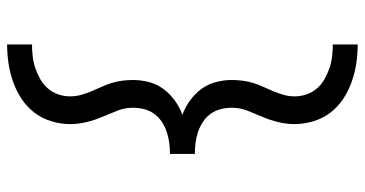

<svg xmlns="http://www.w3.org/2000/svg" viewBox="-263 -610 1026 540"><g transform="rotate(90 250.0 -340.0)"><path d="M105 153V83Q122 83 139 81Q156 79 172 73.5Q188 68 203 59.5Q218 51 229 38Q240 25 245.5 9Q251 -7 251 -24Q251 -40 247 -54.5Q243 -69 237 -83.5Q231 -98 224.5 -112Q218 -126 213.5 -140.5Q209 -155 207 -170.5Q205 -186 205 -201Q205 -224 211 -246.5Q217 -269 230.5 -287Q244 -305 262.5 -318.5Q281 -332 303 -340Q281 -348 262.5 -361.5Q244 -375 230.5 -393Q217 -411 211 -433.5Q205 -456 205 -479Q205 -494 207 -509.5Q209 -525 213.5 -539.5Q218 -554 224.5 -568Q231 -582 237 -596.5Q243 -611 247 -625.5Q251 -640 251 -656Q251 -673 245.5 -689Q240 -705 229 -718Q218 -731 203 -739.5Q188 -748 172 -753.5Q156 -759 139 -761Q122 -763 105 -763V-833Q132 -833 158.5 -829Q185 -825 210.5 -816Q236 -807 258.5 -792Q281 -777 297 -756Q313 -735 321 -708.5Q329 -682 329 -656Q329 -633 323.5 -610Q318 -587 309 -566Q300 -545 291.5 -523.5Q283 -502 283 -479Q283 -463 287 -447.5Q291 -432 300 -419.5Q309 -407 322.5 -398Q336 -389 351 -384Q366 -379 381.5 -377Q397 -375 413 -375V-305Q397 -305 381.5 -303Q366 -301 351 -296Q336 -291 322.5 -282Q309 -273 300 -260.5Q291 -248 287 -232.5Q283 -217 283 -201Q283 -178 291.5 -156.5Q300 -135 309 -114Q318 -93 323.5 -70Q329 -47 329 -24Q329 2 321 28.5Q313 55 297 76Q281 97 258.5 112Q236 127 210.5 136Q185 145 158.5 149Q132 153 105 153Z"/></g></svg>

Font: Iosevka Curly Slab
Style: Regular
Weight: 400
Monospace: yes
Designer: Belleve Invis
Foundry: Belleve Invis
Version: Version 22.1.2; ttfautohint (v1.8.4)